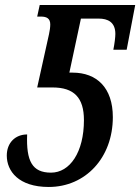

<svg xmlns="http://www.w3.org/2000/svg" viewBox="-20 -734 558 764"><path d="M174 10C320 10 429 -106 429 -268C429 -385 365 -445 269 -445H256L302 -660H373C409 -660 439 -646 439 -599C439 -586 436 -561 431 -536H484L518 -714H138L128 -668H143C165 -668 180 -661 180 -637C180 -625 178 -612 175 -598L128 -386H189C274 -386 314 -346 314 -256C314 -128 258 -47 183 -47C108 -47 84 -93 88 -199C41 -199 7 -166 7 -115C7 -53 54 10 174 10Z"/></svg>

Font: Noto Serif Condensed Semi
Style: Italic
Weight: 600
Width: 3
Italic angle: -12°
Designer: Monotype Design Team
Foundry: Monotype Imaging Inc.
Version: Version 1.901